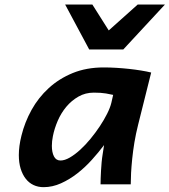

<svg xmlns="http://www.w3.org/2000/svg" viewBox="-20 -793 729 826"><path d="M466.8 -384.8Q457 -387.2 436 -390.9Q415 -394.5 383.8 -394.5Q347.2 -394.5 317.4 -377.4Q287.6 -360.4 265.1 -333.5Q242.7 -306.6 228.3 -273.2Q213.9 -239.7 207.5 -207Q203.1 -185.1 203.1 -165.5Q203.1 -137.7 212.2 -120.1Q221.2 -102.5 240.2 -102.5Q258.3 -102.5 280.3 -115.2Q302.2 -127.9 325 -148.7Q347.7 -169.4 369.4 -195.8Q391.1 -222.2 409.4 -249.8Q427.7 -277.3 440.9 -303.7Q454.1 -330.1 459 -350.6ZM412.6 0Q412.6 -10.7 413.1 -26.1Q413.6 -41.5 414.6 -58.8Q415.5 -76.2 417.2 -94.7Q418.9 -113.3 421.9 -131.3L427.7 -168.9Q404.3 -137.7 375.2 -105.5Q346.2 -73.2 312.7 -47.1Q279.3 -21 242.4 -4.4Q205.6 12.2 167.5 12.2Q143.6 12.2 124 2.9Q104.5 -6.3 90.6 -24.2Q76.7 -42 68.8 -67.6Q61 -93.3 61 -126Q61 -144.5 63.7 -165.3Q66.4 -186 72.3 -209.5Q86.4 -267.1 115.7 -320.1Q145 -373 189.5 -413.8Q233.9 -454.6 293 -478.8Q352.1 -502.9 426.3 -502.9Q452.6 -502.9 480.5 -501.2Q508.3 -499.5 535.2 -496.6Q562 -493.7 586.4 -489.7Q610.8 -485.8 630.4 -481L574.2 -256.3Q564.5 -217.8 558.3 -180.7Q552.2 -143.6 548.8 -110.1Q545.4 -76.7 543.9 -48.6Q542.5 -20.5 542.5 0ZM689.5 -773.4 510.3 -580.1H363.8L260.3 -773.4H377.4L447.8 -662.1L572.3 -773.4Z"/></svg>

Font: Andika New Basic
Style: Bold Italic
Weight: 700
Italic angle: -14°
Designer: Victor Gaultney, Annie Olsen, Pablo Ugerman
Foundry: SIL International
Version: Version 5.500